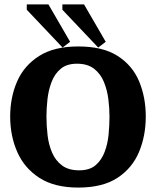

<svg xmlns="http://www.w3.org/2000/svg" viewBox="-20 -839 705 868"><path d="M334 9Q226 9 158 -35Q90 -79 58 -152Q26 -225 26 -312Q26 -399 57.5 -471Q89 -543 157 -586Q225 -629 334 -629Q445 -629 512 -586Q579 -543 609 -471Q639 -399 639 -312Q639 -225 608.5 -152Q578 -79 511 -35Q444 9 334 9ZM338 -69Q385 -69 412 -92Q439 -115 453 -152Q467 -189 471 -231.5Q475 -274 475 -312Q475 -348 470 -389.5Q465 -431 450 -468Q435 -505 405.5 -528Q376 -551 328 -551Q282 -551 254.5 -528Q227 -505 213 -468Q199 -431 194.5 -389.5Q190 -348 190 -312Q190 -271 195 -228Q200 -185 215.5 -149Q231 -113 260.5 -91Q290 -69 338 -69ZM424 -624 262 -795V-819H360L458 -650ZM263 -624 101 -795V-819H199L297 -650Z"/></svg>

Font: Manuale ExtraBold
Style: Regular
Weight: 800
Version: Version 1.002